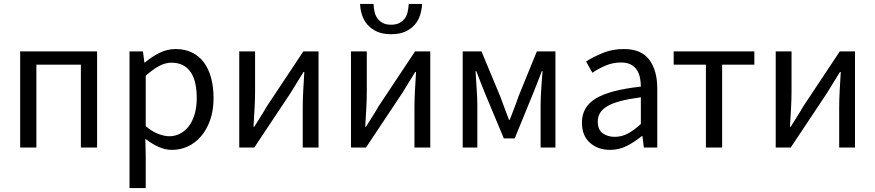

<svg xmlns="http://www.w3.org/2000/svg" viewBox="-20 -746 4426 971"><path d="M82 0V-486H471V0H389V-419H164V0Z M635 205V-486H703L710 -430H713Q746 -458 785.5 -478Q825 -498 868 -498Q915 -498 951 -480.5Q987 -463 1011 -430.5Q1035 -398 1047.5 -352.5Q1060 -307 1060 -250Q1060 -188 1043 -139.5Q1026 -91 997 -57Q968 -23 930 -5.5Q892 12 850 12Q816 12 782.5 -3Q749 -18 715 -44L717 41V205ZM836 -57Q866 -57 891.5 -70.5Q917 -84 935.5 -108.5Q954 -133 964.5 -169Q975 -205 975 -250Q975 -290 968 -323Q961 -356 945.5 -379.5Q930 -403 905.5 -416Q881 -429 847 -429Q816 -429 784.5 -412Q753 -395 717 -363V-108Q750 -80 781 -68.5Q812 -57 836 -57Z M1190 0V-486H1270V-284Q1270 -245 1267.5 -198.5Q1265 -152 1262 -105H1266Q1280 -128 1298.5 -157Q1317 -186 1330 -209L1514 -486H1591V0H1511V-202Q1511 -241 1513.5 -287.5Q1516 -334 1519 -382H1515Q1501 -359 1482.5 -329.5Q1464 -300 1451 -278L1266 0Z M1755 0V-486H1835V-284Q1835 -245 1832.5 -198.5Q1830 -152 1827 -105H1831Q1845 -128 1863.5 -157Q1882 -186 1895 -209L2079 -486H2156V0H2076V-202Q2076 -241 2078.5 -287.5Q2081 -334 2084 -382H2080Q2066 -359 2047.5 -329.5Q2029 -300 2016 -278L1831 0ZM1958 -573Q1916 -573 1887 -586Q1858 -599 1839 -620.5Q1820 -642 1811 -669.5Q1802 -697 1801 -726H1869Q1870 -705 1874.5 -685.5Q1879 -666 1889.5 -652Q1900 -638 1916.5 -629.5Q1933 -621 1958 -621Q1983 -621 1999.5 -629.5Q2016 -638 2026.5 -652Q2037 -666 2041.5 -685.5Q2046 -705 2047 -726H2115Q2113 -697 2104.5 -669.5Q2096 -642 2077 -620.5Q2058 -599 2029 -586Q2000 -573 1958 -573Z M2320 0V-486H2415L2510 -258Q2521 -228 2532 -198.5Q2543 -169 2554 -140H2558Q2569 -169 2580.5 -198.5Q2592 -228 2602 -258L2695 -486H2789V0H2714V-218Q2714 -234 2715 -255.5Q2716 -277 2717.5 -299.5Q2719 -322 2720.5 -344.5Q2722 -367 2724 -386H2720Q2709 -357 2697.5 -327.5Q2686 -298 2675 -271L2583 -46H2528L2434 -271Q2423 -298 2411.5 -327.5Q2400 -357 2389 -386H2385Q2386 -367 2387.5 -344.5Q2389 -322 2390.5 -299.5Q2392 -277 2393 -255.5Q2394 -234 2394 -218V0Z M3065 12Q3004 12 2963.5 -24Q2923 -60 2923 -126Q2923 -206 2994 -248.5Q3065 -291 3221 -308Q3221 -331 3216.5 -353Q3212 -375 3201 -392Q3190 -409 3170.5 -419.5Q3151 -430 3121 -430Q3079 -430 3042 -414Q3005 -398 2976 -378L2944 -435Q2978 -457 3027 -477.5Q3076 -498 3135 -498Q3224 -498 3264 -443.5Q3304 -389 3304 -298V0H3236L3229 -58H3226Q3191 -29 3151 -8.5Q3111 12 3065 12ZM3089 -54Q3124 -54 3155 -70.5Q3186 -87 3221 -119V-254Q3160 -246 3118.5 -235Q3077 -224 3051.5 -209Q3026 -194 3014.5 -174.5Q3003 -155 3003 -132Q3003 -90 3028 -72Q3053 -54 3089 -54Z M3550 0V-419H3387V-486H3795V-419H3632V0Z M3903 0V-486H3983V-284Q3983 -245 3980.5 -198.5Q3978 -152 3975 -105H3979Q3993 -128 4011.5 -157Q4030 -186 4043 -209L4227 -486H4304V0H4224V-202Q4224 -241 4226.5 -287.5Q4229 -334 4232 -382H4228Q4214 -359 4195.5 -329.5Q4177 -300 4164 -278L3979 0Z"/></svg>

Font: Processing Sans Pro
Style: Regular
Weight: 400
Designer: Paul D. Hunt
Foundry: Adobe Systems Incorporated
Version: Version 2.020;PS 2.000;hotconv 1.0.86;makeotf.lib2.5.63406